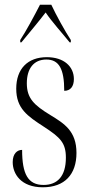

<svg xmlns="http://www.w3.org/2000/svg" viewBox="-20 -786 380 816"><path d="M66 -616V-606H71C107 -650 142 -691 174 -733C199 -695 248 -641 276 -606H281V-616C256 -654 219 -721 198 -766H150C127 -721 91 -654 66 -616ZM162 10C255 10 305 -45 305 -136C305 -229 253 -261 194 -297C125 -339 94 -368 94 -432C94 -494 123 -533 177 -533C231 -533 253 -493 253 -400C279 -400 294 -418 294 -450C294 -503 252 -543 179 -543C98 -543 49 -494 49 -409C49 -325 96 -293 167 -247C236 -202 260 -179 260 -116C260 -37 224 0 165 0C99 0 74 -46 74 -149C53 -149 34 -133 34 -97C34 -47 69 10 162 10Z"/></svg>

Font: Noto Serif Display ExtraCondensed Light
Style: Regular
Weight: 300
Width: 2
Designer: Monotype Design Team
Foundry: Monotype Imaging Inc.
Version: Version 2.009